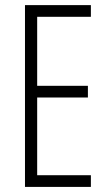

<svg xmlns="http://www.w3.org/2000/svg" viewBox="-20 -734 425 754"><path d="M336.9 0H78.1V-713.9H336.9V-668H126V-397H325.2V-351.1H126V-45.9H336.9Z"/></svg>

Font: TypoPRO Open Sans Condensed
Style: Regular
Weight: 300
Width: 3
Foundry: Ascender Corporation
Version: Version 1.10